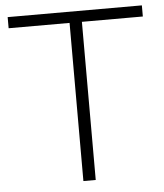

<svg xmlns="http://www.w3.org/2000/svg" viewBox="-51 -745 677 791"><g transform="rotate(-5 287.5 -350.0)"><path d="M262 -654H10V-700H565V-654H313V0H262Z"/></g></svg>

Font: Goldbeck Next Light
Style: Regular
Weight: 300
Designer: Julieta Ulanovsky
Foundry: Julieta Ulanovsky
Version: Version 7.200